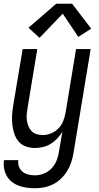

<svg xmlns="http://www.w3.org/2000/svg" viewBox="-35 -782 530 1025"><path d="M153 223Q131 223 108.5 220Q86 217 65.5 209.5Q45 202 28.5 189Q12 176 1.5 158Q-9 140 -13 118Q-17 96 -14 73H63Q60 92 66.5 108.5Q73 125 86.5 135.5Q100 146 117 150Q134 154 153 154Q176 154 200.5 144Q225 134 242 115Q259 96 268 72.5Q277 49 280 26L298 -79Q287 -60 271 -43Q255 -26 235.5 -14Q216 -2 194 3Q172 8 151 8Q126 8 102.5 -0.5Q79 -9 64 -27Q49 -45 41.5 -68Q34 -91 31 -115.5Q28 -140 29.5 -165.5Q31 -191 35 -216L86 -520H164L112 -205Q109 -188 107.5 -171.5Q106 -155 108.5 -139Q111 -123 117 -108Q123 -93 133.5 -82Q144 -71 160 -66Q176 -61 193 -61Q215 -61 237.5 -70Q260 -79 277 -96.5Q294 -114 302.5 -136Q311 -158 315 -180L371 -520H449L357 37Q353 61 345 85Q337 109 323.5 131Q310 153 291 171.5Q272 190 249 201.5Q226 213 201.5 218Q177 223 153 223ZM176 -580 117 -634 265 -762H350L452 -629L383 -585L300 -709Z"/></svg>

Font: Iosevka QP
Style: Italic
Weight: 400
Italic angle: -9°
Designer: Belleve Invis
Foundry: Belleve Invis
Version: Version 20.0.0; ttfautohint (v1.8.4)